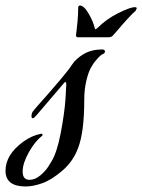

<svg xmlns="http://www.w3.org/2000/svg" viewBox="-47 -649 515 695"><path d="M236 -114Q218 -65 179 -31.5Q140 2 106.5 14Q73 26 46 26Q-27 26 -27 -31Q-27 -89 37 -136Q67 -158 102 -165Q107 -165 107 -161Q107 -159 105 -157Q80 -138 57.5 -98Q35 -58 35 -28Q35 2 60 2Q80 2 99.5 -14.5Q119 -31 129 -48L139 -64Q159 -96 172.5 -166Q186 -236 190 -290L193 -344Q193 -352 190 -352L186 -350L87 -234Q76 -221 72 -221Q67 -221 67 -228Q67 -241 74 -248L83 -259Q197 -387 213 -414Q228 -437 257 -454Q285 -470 323 -470Q333 -470 333 -462Q333 -457 325 -453Q322 -452 317.5 -448.5Q313 -445 301.5 -432Q290 -419 281 -402Q272 -385 265 -354.5Q258 -324 258 -287Q258 -172 236 -114ZM296 -547Q297 -543 299 -543L305 -547Q338 -580 381 -601.5Q424 -623 441 -623Q448 -623 448 -619L444 -610Q434 -602 414 -580Q394 -558 379 -540L364 -523Q358 -514 345 -514H236Q228 -514 228 -521Q228 -522 230 -537Q232 -552 234 -575.5Q236 -599 236 -619Q236 -629 242 -629Q257 -629 274 -599.5Q291 -570 296 -547Z"/></svg>

Font: Aguafina Script
Style: Regular
Weight: 400
Designer: Angel Koziupa and Alejandro Paul
Foundry: Angel Koziupa and Alejandro Paul
Version: Version 1.000